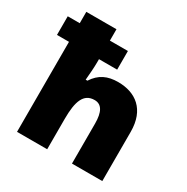

<svg xmlns="http://www.w3.org/2000/svg" viewBox="-172 -906 1024 1053"><g transform="rotate(30 340.0 -380.0)"><path d="M267 -760H76V-688H0V-570H76V0H267V-193C267 -303 289 -364 358 -364C403 -364 424 -326 424 -253V0H616V-312C616 -453 531 -514 421 -514C354 -514 306 -492 270 -436H259C262 -467 266 -519 266 -550V-570H381V-688H267Z"/></g></svg>

Font: Noto Sans Gujarati Black
Style: Regular
Weight: 900
Designer: Jelle Bosma - Monotype Design Team, Universal Thirst
Foundry: Monotype Imaging Inc.
Version: Version 2.106